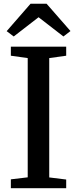

<svg xmlns="http://www.w3.org/2000/svg" viewBox="-20 -988 404 1008"><path d="M125.5 -57V-683L37 -695.5V-743H327.5V-695.5L238.5 -683V-56.5L327.5 -45.5V0H37V-46.5ZM52 -796.5 15 -824.5 140.5 -968.5H224.5L350 -825L313 -796.5L182.5 -897.5Z"/></svg>

Font: Merriweather 36pt Medium
Style: Regular
Weight: 500
Version: Version 2.100